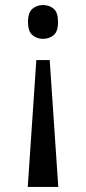

<svg xmlns="http://www.w3.org/2000/svg" viewBox="-20 -561 342 761"><path d="M177 -323 211 180H90L124 -323ZM150 -541Q175 -541 192.5 -526.5Q210 -512 210 -474Q210 -436 192.5 -421.5Q175 -407 150 -407Q127 -407 109 -421.5Q91 -436 91 -474Q91 -512 109 -526.5Q127 -541 150 -541Z"/></svg>

Font: Noto Serif Lao Condensed Medium
Style: Regular
Weight: 500
Width: 3
Designer: Monotype Design Team
Foundry: Monotype Imaging Inc.
Version: Version 2.003; ttfautohint (v1.8.4.7-5d5b)